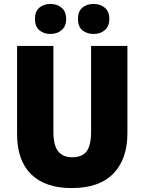

<svg xmlns="http://www.w3.org/2000/svg" viewBox="-20 -948 735 978"><path d="M629 -269Q629 -138 557.5 -64Q486 10 345 10Q210 10 138.5 -60.5Q67 -131 67 -265V-714H252V-277Q252 -208 276 -177.5Q300 -147 348 -147Q399 -147 421.5 -177.5Q444 -208 444 -278V-714H629ZM158 -851Q158 -890 180.5 -909Q203 -928 237 -928Q271 -928 294 -908.5Q317 -889 317 -851Q317 -814 294 -794.5Q271 -775 237 -775Q203 -775 180.5 -794Q158 -813 158 -851ZM377 -851Q377 -890 399.5 -909Q422 -928 457 -928Q491 -928 514 -908.5Q537 -889 537 -851Q537 -814 514 -794.5Q491 -775 457 -775Q422 -775 399.5 -794Q377 -813 377 -851Z"/></svg>

Font: Noto Sans Sinhala UI SemiCondensed Black
Style: Regular
Weight: 900
Width: 4
Designer: Jelle Bosma - Monotype Design Team
Foundry: Monotype Imaging Inc.
Version: Version 2.006; ttfautohint (v1.8.4.7-5d5b)